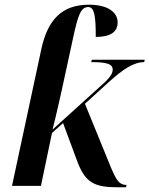

<svg xmlns="http://www.w3.org/2000/svg" viewBox="-20 -790 635 816"><path d="M480 6H515L518 -4C486 -4 475 -24 452 -77L341 -349L441 -440C503 -496 548 -526 593 -526L595 -536H370L368 -526C431 -526 459 -519 459 -494C459 -472 438 -450 395 -413L203 -239C217 -291 228 -345 241 -400L292 -635C312 -727 324 -760 355 -760C382 -760 387 -719 387 -633C448 -633 480 -653 480 -695C480 -734 444 -770 358 -770C243 -770 183 -706 156 -583L31 0H154L201 -225L248 -267L310 -100C343 -15 380 6 480 6Z"/></svg>

Font: Noto Serif Display SemiCondensed SemiBold
Style: Italic
Weight: 600
Width: 4
Italic angle: -12°
Designer: Monotype Design Team
Foundry: Monotype Imaging Inc.
Version: Version 2.009